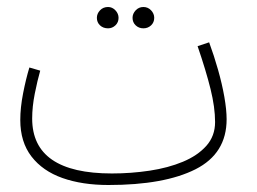

<svg xmlns="http://www.w3.org/2000/svg" viewBox="-20 -508 735 549"><path d="M290 21Q215 21 158.5 1Q102 -19 70 -60.5Q38 -102 38 -165Q38 -200 46 -241Q54 -282 64 -315L95 -306Q87 -278 79.5 -240.5Q72 -203 72 -169Q72 -12 300 -12Q355 -12 408 -20Q461 -28 503 -45.5Q545 -63 570 -91Q595 -119 595 -159Q595 -201 582 -253.5Q569 -306 545 -376L578 -387Q592 -349 603.5 -308.5Q615 -268 621.5 -231Q628 -194 628 -167Q628 -69 539 -24Q450 21 290 21ZM390 -427Q377 -427 368 -435.5Q359 -444 359 -457Q359 -469 368 -478.5Q377 -488 390 -488Q403 -488 412 -478.5Q421 -469 421 -457Q421 -444 412 -435.5Q403 -427 390 -427ZM289 -427Q275 -427 266 -435.5Q257 -444 257 -457Q257 -469 266 -478.5Q275 -488 289 -488Q301 -488 310 -478.5Q319 -469 319 -457Q319 -444 310 -435.5Q301 -427 289 -427Z"/></svg>

Font: Noto Sans Arabic UI XCn XLt
Style: Regular
Weight: 200
Width: 2
Designer: Monotype Design Team, Nadine Chahine and Nizar Qandah
Foundry: Monotype Imaging Inc.
Version: Version 2.010; ttfautohint (v1.8.4.7-5d5b)